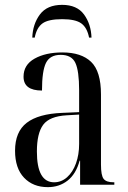

<svg xmlns="http://www.w3.org/2000/svg" viewBox="-20 -761 526 791"><path d="M177 10Q116 10 79 -29Q42 -68 42 -140Q42 -218 90 -255Q138 -292 236 -296L306 -299V-389Q306 -469 290.5 -502Q275 -535 230 -535Q186 -535 169.5 -502Q153 -469 153 -388Q77 -388 77 -445Q77 -494 122.5 -519.5Q168 -545 237 -545Q315 -545 355.5 -506Q396 -467 396 -372V-83Q396 -38 407 -24Q418 -10 448 -10H451V0H310V-99H308Q293 -44 258.5 -17Q224 10 177 10ZM203 -10Q233 -10 256.5 -31Q280 -52 293 -88Q306 -124 306 -168V-289L255 -286Q184 -282 158 -247Q132 -212 132 -137Q132 -10 203 -10ZM113 -606Q115 -662 144.5 -701.5Q174 -741 236 -741Q297 -741 326 -701.5Q355 -662 357 -606H347Q339 -647 315 -664.5Q291 -682 236 -682Q179 -682 155 -664.5Q131 -647 123 -606Z"/></svg>

Font: Noto Serif Display Condensed
Style: Regular
Weight: 400
Width: 3
Designer: Monotype Design Team
Foundry: Monotype Imaging Inc.
Version: Version 2.009